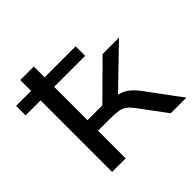

<svg xmlns="http://www.w3.org/2000/svg" viewBox="-184 -874 1042 1042"><g transform="rotate(-45 337.5 -352.5)"><path d="M108 0V-549H-7V-622H108V-705H212V-622H450V-549H212V-293H326L524 -489H650L401 -249L384 -280Q419 -277 443.5 -269Q468 -261 490 -243Q512 -225 537 -191L678 0H558L441 -158Q423 -181 407 -192.5Q391 -204 368.5 -208Q346 -212 310 -212H212V0Z"/></g></svg>

Font: Nunito Sans 10pt Expanded Medium
Style: Regular
Weight: 500
Width: 7
Designer: Vernon Adams
Foundry: Vernon Adams
Version: Version 3.101;gftools[0.9.27]